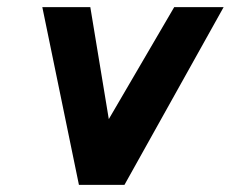

<svg xmlns="http://www.w3.org/2000/svg" viewBox="-20 -520 658 540"><path d="M202 0 99 -500H234L286 -185L470 -500H609L330 0Z"/></svg>

Font: Hermit
Style: Bold Italic
Weight: 700
Italic angle: -10°
Designer: Pablo Caro
Version: Version 2.000;PS 002.000;hotconv 1.0.88;makeotf.lib2.5.64775